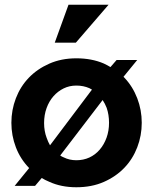

<svg xmlns="http://www.w3.org/2000/svg" viewBox="-20 -780 646 810"><path d="M501 -456Q503 -454 505 -452Q540 -415 559 -365.5Q578 -316 578 -262Q578 -208 559 -158.5Q540 -109 504.5 -72Q469 -35 418 -12.5Q367 10 302 10Q238 10 188 -13Q171 -20 156 -29L128 4H42L103 -71Q66 -109 47 -158.5Q28 -208 28 -262Q28 -316 47 -365.5Q66 -415 101.5 -452Q137 -489 188 -511.5Q239 -534 302 -534Q367 -534 418 -512Q433 -505 446 -497L472 -527H559ZM302 -104Q332 -104 357 -115.5Q382 -127 400.5 -148.5Q419 -170 429.5 -199Q440 -228 440 -262Q440 -296 430 -325Q423 -343 413 -358L234 -124Q241 -119 249 -116Q273 -104 302 -104ZM177 -198Q183 -181 191 -167L368 -402Q363 -405 357 -408Q332 -419 302 -419Q273 -419 248.5 -407Q224 -395 205.5 -374Q187 -353 176.5 -324Q166 -295 166 -261Q166 -227 177 -198ZM300 -600H211L269 -760H438Z"/></svg>

Font: Rising Sun
Style: Bold
Weight: 700
Designer: Matt McInerney, Pablo Impallari, Rodrigo Fuenzalida (Raleway font), Stephen Hutchings (Greek), Cristiano Sobral (main ch
Foundry: The Rising Sun Project Authors
Version: Version 4.327; ttfautohint (v1.8.4.7-5d5b-dirty)